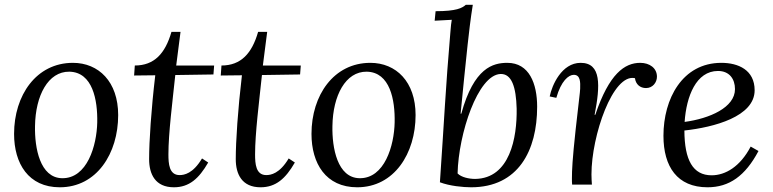

<svg xmlns="http://www.w3.org/2000/svg" viewBox="-20 -775 3243 806"><path d="M286.1 -511.2C132.3 -511.2 39.1 -375 39.1 -212.9C39.1 -88.9 99.1 11.2 231 11.2C386.2 11.2 476.1 -130.9 476.1 -292C476.1 -432.1 394 -511.2 286.1 -511.2ZM271 -474.1C369.1 -472.2 390.1 -355 388.2 -261.2C386.2 -164.1 346.2 -24.9 240.2 -26.9C147.9 -28.8 125 -153.8 127 -246.1C128.9 -374 182.1 -475.1 271 -474.1Z M737.8 -641.1H699.7C673.8 -550.8 627.9 -500 545.9 -500L543 -458L631.8 -459C614.7 -314.9 606 -182.1 606 -106.9C606 -43.9 631.8 11.2 710 11.2C773.9 11.2 814.9 -24.9 854 -92.8L828.1 -109.9C790 -45.9 752.9 -40 733.9 -40C689.9 -40 687 -87.9 687 -127C687 -215.8 704.1 -348.1 715.8 -460L876 -462.4L878.9 -500H719.7Z M1101.6 -641.1H1063.5C1037.6 -550.8 991.7 -500 909.7 -500L906.7 -458L995.6 -459C978.5 -314.9 969.7 -182.1 969.7 -106.9C969.7 -43.9 995.6 11.2 1073.7 11.2C1137.7 11.2 1178.7 -24.9 1217.8 -92.8L1191.9 -109.9C1153.8 -45.9 1116.7 -40 1097.7 -40C1053.7 -40 1050.8 -87.9 1050.8 -127C1050.8 -215.8 1067.9 -348.1 1079.6 -460L1239.7 -462.4L1242.7 -500H1083.5Z M1534.7 -511.2C1380.9 -511.2 1287.6 -375 1287.6 -212.9C1287.6 -88.9 1347.7 11.2 1479.5 11.2C1634.8 11.2 1724.6 -130.9 1724.6 -292C1724.6 -432.1 1642.6 -511.2 1534.7 -511.2ZM1519.5 -474.1C1617.7 -472.2 1638.7 -355 1636.7 -261.2C1634.8 -164.1 1594.7 -24.9 1488.8 -26.9C1396.5 -28.8 1373.5 -153.8 1375.5 -246.1C1377.4 -374 1430.7 -475.1 1519.5 -474.1Z M1935.5 -754.9C1919.9 -741.2 1896.5 -728 1808.6 -728L1804.7 -688L1876.5 -691.9C1873.5 -673.8 1873.5 -672.9 1870.6 -639.2C1850.6 -407.2 1844.7 -270 1826.7 -9.8C1867.7 5.9 1924.8 11.2 1957.5 11.2C2155.8 11.2 2234.9 -143.1 2234.9 -327.1C2234.9 -423.8 2201.7 -511.2 2109.9 -511.2C2049.8 -511.2 1969.7 -491.2 1916.5 -297.9H1913.6C1923.8 -403.8 1933.6 -498 1942.9 -585.9C1947.8 -630.9 1955.6 -699.2 1964.8 -754.9ZM2080.6 -464.4C2127.9 -466.3 2146.5 -410.2 2148.9 -318.8C2150.9 -197.3 2120.6 -25.9 1974.6 -23.9C1948.7 -23.9 1916.5 -30.8 1900.9 -46.9C1904.8 -213.9 1985.8 -460 2080.6 -464.4Z M2476.1 -293C2500 -416 2504.9 -511.2 2417.5 -511.2C2337.9 -511.2 2296.9 -417 2287.6 -370.1L2315.4 -364.3C2335.4 -435.1 2366.7 -460.9 2388.7 -460.9C2416.5 -460.9 2416.5 -430.2 2415.5 -402.8C2414.6 -381.8 2410.6 -360.8 2396.5 -231C2382.8 -105 2380.9 -60.1 2380.9 -25.9C2380.9 -15.1 2380.9 -8.8 2381.8 0H2464.8C2463.9 -17.1 2462.9 -22.9 2462.9 -43C2462.9 -205.1 2552.7 -467.8 2645.5 -446.8C2648.9 -420.4 2667.5 -405.3 2691.9 -405.3C2720.2 -405.3 2737.8 -429.2 2737.8 -453.1C2737.8 -488.8 2707.5 -511.2 2667.5 -511.2C2602.5 -511.2 2537.1 -465.8 2479 -293Z M3131.3 -159.7C3087.4 -75.7 3025.4 -39.1 2967.3 -39.1C2888.7 -39.1 2853.5 -103 2853 -227.1C2977.5 -240.7 3147.9 -285.6 3147.9 -396C3147.9 -481.4 3079.1 -511.2 3008.3 -511.2C2844.2 -511.2 2765.1 -359.9 2765.1 -205.1C2765.1 -75.2 2823.2 11.2 2950.2 11.2C3041 11.2 3108.4 -36.1 3164.1 -141.1ZM2994.1 -477.1C3042 -477.1 3065.4 -443.4 3065.4 -400.9C3065.4 -323.7 2959 -277.3 2854 -263.2C2861.3 -370.6 2902.3 -477.1 2994.1 -477.1Z"/></svg>

Font: Lora Italic
Style: Regular
Weight: 400
Italic angle: -3°
Designer: Olga Karpushina, Alexei Vanyashin
Foundry: Cyreal
Version: Version 1.011;PS 001.011;hotconv 1.0.70;makeotf.lib2.5.58329